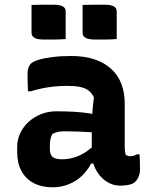

<svg xmlns="http://www.w3.org/2000/svg" viewBox="-20 -786 640 816"><path d="M510 -347Q510 -324 510 -301Q510 -278 510 -255Q510 -232 510 -209Q510 -186 510 -164Q510 -153 511 -144.5Q512 -136 514 -128Q517 -126 522.5 -124Q528 -122 534 -122Q541 -122 548 -124Q555 -126 561 -130H573Q574 -113 574.5 -97.5Q575 -82 575 -65Q575 -49 568.5 -34Q562 -19 552 -11Q542 -3 524.5 0Q507 3 492 3Q465 3 443 -8.5Q421 -20 404.5 -39.5Q388 -59 379 -84Q370 -109 370 -136Q370 -163 370 -190Q370 -217 370 -243Q370 -263 371 -283.5Q372 -304 374 -326Q376 -348 379 -372Q370 -391 356 -401.5Q342 -412 320 -416.5Q298 -421 267 -421Q238 -421 212 -418.5Q186 -416 161.5 -411Q137 -406 111 -398H99Q98 -416 97.5 -435.5Q97 -455 97 -473Q97 -486 100.5 -497Q104 -508 111 -515Q119 -524 143 -531.5Q167 -539 203 -543.5Q239 -548 283 -548Q340 -548 382.5 -533.5Q425 -519 453.5 -492.5Q482 -466 496 -429Q510 -392 510 -347ZM192 -153Q192 -129 203.5 -119Q215 -109 243 -109Q267 -109 291 -115.5Q315 -122 339 -136.5Q363 -151 386 -175L390 -91H367Q353 -63 329.5 -40Q306 -17 273.5 -3.5Q241 10 204 10Q157 10 123 -8Q89 -26 71 -59.5Q53 -93 53 -140V-162Q53 -192 65.5 -219Q78 -246 100.5 -267Q123 -288 153.5 -300.5Q184 -313 220 -313Q259 -313 294 -311Q329 -309 357.5 -304.5Q386 -300 406 -295Q413 -292 417.5 -279.5Q422 -267 424 -250.5Q426 -234 426 -219Q397 -222 367.5 -224Q338 -226 309.5 -227Q281 -228 253 -228Q237 -228 224.5 -225Q212 -222 202 -216Q197 -206 194.5 -195Q192 -184 192 -172ZM114 -765Q138 -766 163 -766Q188 -766 210 -766Q223 -766 234 -763.5Q245 -761 252 -755Q259 -749 259 -737V-620Q235 -618 210 -618Q185 -618 162 -618Q150 -618 139 -620.5Q128 -623 121 -629.5Q114 -636 114 -648ZM331 -765Q355 -766 380 -766Q405 -766 428 -766Q440 -766 451 -763.5Q462 -761 469 -755Q476 -749 476 -737V-620Q452 -618 427 -618Q402 -618 379 -618Q368 -618 356.5 -620.5Q345 -623 338 -629.5Q331 -636 331 -648Z"/></svg>

Font: Rec Mono Semicasual
Style: Bold
Weight: 700
Version: Version 1.085; ttfautohint (v1.8.4.7-5d5b)